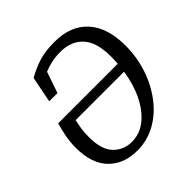

<svg xmlns="http://www.w3.org/2000/svg" viewBox="-185 -831 991 991"><g transform="rotate(-45 311.0 -335.0)"><path d="M263 15Q165 15 106.5 -45Q48 -105 48 -221Q48 -262 55.5 -300.5Q63 -339 73 -374H508Q509 -387 509.5 -400Q510 -413 510 -426Q510 -530 465 -578.5Q420 -627 342 -627Q307 -627 277 -620.5Q247 -614 221 -603L181 -487H121L149 -629Q192 -654 240 -669.5Q288 -685 356 -685Q475 -685 539 -614Q603 -543 603 -412Q603 -328 577.5 -251.5Q552 -175 506 -114.5Q460 -54 398 -19.5Q336 15 263 15ZM274 -37Q333 -37 379.5 -74Q426 -111 458 -175.5Q490 -240 502 -322H149Q143 -297 139 -272Q135 -247 135 -211Q135 -119 175.5 -78Q216 -37 274 -37Z"/></g></svg>

Font: Source Serif 4 SmText
Style: Italic
Weight: 400
Italic angle: -12°
Designer: Frank Grießhammer
Foundry: Adobe
Version: Version 4.005;hotconv 1.1.0;makeotfexe 2.6.0